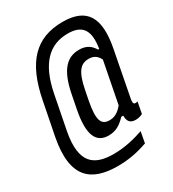

<svg xmlns="http://www.w3.org/2000/svg" viewBox="-219 -850 1058 1172"><g transform="rotate(-30 310.0 -264.0)"><path d="M236 -319 217 -221.5C185 -57 220 12.5 307 12.5C362.5 12.5 396 -13.5 429.5 -48.5H443.5C442.5 -10.5 458 12 497 12C513 12 530 8.5 547 0L562.5 -80C534 -73 527.5 -79.5 536.5 -124L595.5 -430C635.5 -634 578 -729.5 408 -729.5C220 -729.5 111.5 -620 64 -373.5L19 -145C-32.5 121 77.5 202 262 202C338 202 402 189.5 473.5 164.5L488 86.5C428 107 357 125.5 277.5 125.5C143 125.5 57.5 72.5 99 -141.5L144.5 -374C182.5 -570 272 -652 399.5 -652C504.5 -652 539.5 -596 520 -474.5H512C491.5 -508.5 463 -532 410.5 -532C329 -532 267.5 -481 236 -319ZM307 -234.5 319.5 -298C343 -421 378 -454.5 433 -454.5C465 -454.5 489.5 -443 507 -407L450.5 -116.5C417.5 -77 389 -65.5 358 -65.5C300 -65.5 282 -105.5 307 -234.5Z"/></g></svg>

Font: Monaspace Krypton Medium
Style: Italic
Weight: 500
Italic angle: -11°
Designer: Riley Cran & the Lettermatic Team
Foundry: Lettermatic
Version: Version 1.101 (Monaspace Krypton)